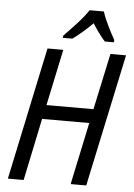

<svg xmlns="http://www.w3.org/2000/svg" viewBox="-61 -984 718 1030"><g transform="rotate(5 297.5 -469.0)"><path d="M21 0 172 -714H257L193 -411H446L511 -714H595L443 0H359L430 -335H176L106 0ZM249 -778H300Q348 -812 407 -870Q444 -812 475 -778H524L525 -790Q509 -818 487.5 -861.5Q466 -905 456 -938H379Q357 -904 318.5 -862Q280 -820 250 -790Z"/></g></svg>

Font: Noto Sans UI SemiCondensed
Style: Italic
Weight: 400
Width: 4
Italic angle: -12°
Designer: Monotype Design Team
Foundry: Monotype Imaging Inc.
Version: Version 1.901